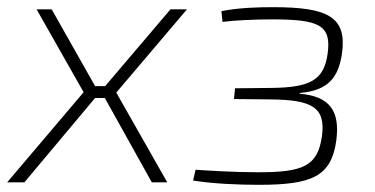

<svg xmlns="http://www.w3.org/2000/svg" viewBox="-30 -508 1044 535"><path d="M491 -482H445L263 -268H235L114 -482H72L203 -251L-10 0H38L235 -235H262L393 0H436L294 -250Z M731 -488C692 -488 639 -487 587 -477L590 -447C620 -451 676 -454 727 -454C858 -454 894 -439 883 -359C873 -285 835 -264 725 -263L625 -262L622 -232L723 -231C840 -230 878 -209 867 -128C855 -45 815 -28 689 -28C620 -28 544 -33 515 -35L508 -5C562 4 635 7 691 7C839 7 893 -16 907 -116C918 -199 889 -240 804 -247L806 -249C886 -256 913 -293 923 -359C937 -461 884 -488 731 -488Z"/></svg>

Font: Exo 2 Extra Light
Style: Italic
Weight: 250
Italic angle: -8°
Designer: Natanael Gama
Version: Version 1.001;PS 001.001;hotconv 1.0.88;makeotf.lib2.5.64775